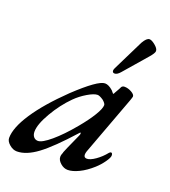

<svg xmlns="http://www.w3.org/2000/svg" viewBox="-140 -769 777 877"><g transform="rotate(20 248.5 -330.5)"><path d="M-12 -32Q-12 -82 36.5 -155.5Q85 -229 177 -318Q281 -416 315 -416Q333 -416 354 -397L365 -384Q369 -384 371 -391Q389 -422 388 -422Q392 -432 404 -432Q421 -432 438 -422.5Q455 -413 455 -403Q455 -400 449 -383L342 -95Q339 -86 339 -79Q339 -64 354 -64Q370 -64 395 -81.5Q420 -99 440 -124Q445 -129 448 -129Q456 -129 456 -116Q456 -106 440.5 -84Q425 -62 405 -44Q374 -16 343 -1Q312 14 289 14Q270 14 253.5 -0.5Q237 -15 237 -31Q237 -41 243 -54Q239 -47 254.5 -83Q270 -119 285 -151Q289 -159 288 -164Q287 -169 282 -163Q195 -66 141 -26Q87 14 42 14Q23 14 5.5 -1Q-12 -16 -12 -32ZM268 -193Q303 -235 324 -269.5Q345 -304 345 -321Q345 -329 330 -342Q311 -355 301 -355Q284 -355 253.5 -337Q223 -319 199 -295Q155 -251 121 -192.5Q87 -134 87 -99Q87 -83 95 -73.5Q103 -64 116 -64Q136 -64 177.5 -99Q219 -134 268 -193ZM329 -484Q329 -489 333 -497L407 -647Q423 -675 437 -675Q448 -675 465.5 -660.5Q483 -646 483 -634Q483 -624 463 -601L366 -489Q352 -473 340 -473Q329 -473 329 -484Z"/></g></svg>

Font: EB Garamond Medium
Style: Italic
Weight: 500
Italic angle: -17.2°
Designer: Georg Duffner and Octavio Pardo
Foundry: Georg Duffner
Version: Version 1.000